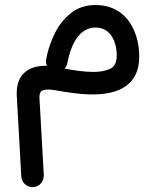

<svg xmlns="http://www.w3.org/2000/svg" viewBox="-20 -370 631 779"><path d="M368.2 -349.6C328.6 -349.6 295.4 -338.9 268.1 -316.9C240.2 -294.9 218.3 -267.6 202.1 -233.9C185.5 -200.2 173.8 -166 167.5 -130.4C167 -127 166.5 -124 166.5 -120.6C166.5 -114.3 168 -108.4 170.4 -103H163.6C95.2 -103 47.9 -67.4 47.9 6.3V15.6L66.4 346.2C67.9 370.1 87.9 389.2 111.8 389.2C138.7 389.2 157.7 367.7 157.7 342.3V339.4L140.1 28.8V24.4C140.1 9.3 144 0.5 151.4 -2.4C158.7 -5.4 166.5 -6.8 174.8 -6.8C182.1 -6.8 190.9 -5.9 200.7 -4.4C247.6 3.9 302.7 13.2 356 13.2C461.9 13.2 544.9 -25.4 544.9 -139.6C544.9 -176.8 538.6 -211.4 525.4 -243.2C499 -307.1 446.3 -349.6 368.2 -349.6ZM253.4 -114.7C268.1 -190.9 301.8 -258.3 368.2 -258.3C427.7 -258.3 453.6 -202.1 453.6 -144.5C453.6 -117.2 444.8 -99.1 426.8 -90.8C408.7 -82.5 386.2 -78.1 360.4 -78.1C322.8 -78.1 281.7 -84 242.2 -91.8C247.6 -98.1 251.5 -105.5 253.4 -114.7Z"/></svg>

Font: Mikhak Medium
Style: Regular
Weight: 500
Designer: Amin Abedi
Version: Version 3.2